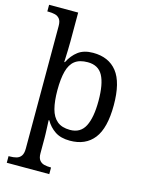

<svg xmlns="http://www.w3.org/2000/svg" viewBox="-143 -847 901 1174"><g transform="rotate(15 307.0 -260.0)"><path d="M18 240V198H26Q49 198 67.5 193Q86 188 97 172.5Q108 157 108 126V-650Q108 -680 96.5 -694.5Q85 -709 66.5 -713.5Q48 -718 26 -718H18V-760H202V-576Q202 -554 201 -523Q200 -492 199 -469Q198 -446 198 -446H202Q225 -492 261 -519Q297 -546 355 -546Q454 -546 506.5 -479.5Q559 -413 559 -269Q559 -124 506.5 -57Q454 10 355 10Q297 10 260.5 -14.5Q224 -39 202 -78H198Q198 -78 198.5 -64Q199 -50 200 -30Q201 -10 201.5 8.5Q202 27 202 35V131Q202 160 213.5 174.5Q225 189 243.5 193.5Q262 198 284 198H287V240ZM339 -54Q405 -54 433.5 -109.5Q462 -165 462 -270Q462 -377 433.5 -429.5Q405 -482 338 -482Q286 -482 256.5 -459Q227 -436 214.5 -388.5Q202 -341 202 -269Q202 -200 214.5 -152Q227 -104 257 -79Q287 -54 339 -54Z"/></g></svg>

Font: Noto Rashi Hebrew
Style: Regular
Weight: 400
Version: Version 1.006